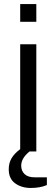

<svg xmlns="http://www.w3.org/2000/svg" viewBox="-20 -743 277 942"><path d="M79.1 -636.2V-723.1H158.2V-636.2ZM130.9 179.2Q85.9 179.2 54.4 156.5Q22.9 133.8 22.9 87.9Q22.9 56.2 37.1 32.7Q51.3 9.3 79.1 -11.2V-525.9H158.2V0H125Q84 33.2 84 69.8Q84 95.2 100.6 111.1Q117.2 127 149.9 127H210V165Q176.3 179.2 130.9 179.2Z"/></svg>

Font: Archivo Expanded Light
Style: Regular
Weight: 300
Width: 7
Designer: Hector Gatti
Foundry: Omnibus-Type
Version: Version 2.001